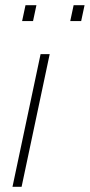

<svg xmlns="http://www.w3.org/2000/svg" viewBox="-20 -718 345 738"><path d="M28 0 136 -510H171L63 0ZM250 -637 263 -698H305L292 -637ZM65 -637 78 -698H120L107 -637Z"/></svg>

Font: Saira SemiCondensed Thin
Style: Italic
Weight: 250
Width: 4
Italic angle: -12°
Designer: Hector Gatti with collaboration of the Omnibus-Type team
Foundry: Omnibus-Type
Version: Version 1.101